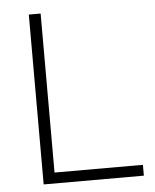

<svg xmlns="http://www.w3.org/2000/svg" viewBox="-51 -733 627 777"><g transform="rotate(-5 263.0 -345.0)"><path d="M95 0V-690H143V-44H502V0Z"/></g></svg>

Font: Oxanium ExtraLight ExtraLight
Style: Regular
Weight: 250
Version: Version 2.000